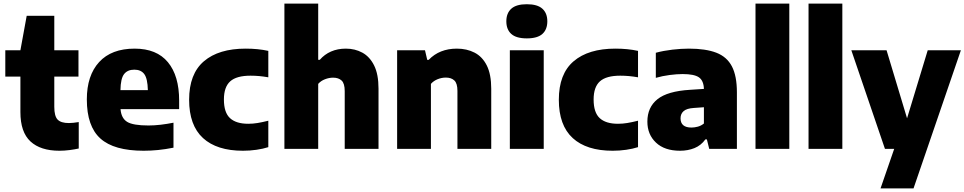

<svg xmlns="http://www.w3.org/2000/svg" viewBox="-20 -828 5365 1068"><path d="M310.5 10.5Q205.5 10.5 149.5 -41.2Q93.5 -93 93.5 -204.5V-402H9.5V-548.5H93.5L128.5 -740H282V-548.5H416.5V-402H282V-234Q282 -182 300.5 -162.8Q319 -143.5 363.5 -143.5Q375.5 -143.5 388.5 -145Q401.5 -146.5 418 -149V-2Q396 3 366.8 6.8Q337.5 10.5 310.5 10.5Z M779 10.5Q614 10.5 538.5 -57.5Q463 -125.5 463 -275Q463 -408 531.5 -482.8Q600 -557.5 729 -557.5Q851.5 -557.5 914 -482Q976.5 -406.5 976.5 -268.5V-221H650.5Q654.5 -170.5 687.2 -150.2Q720 -130 806 -130Q838.5 -130 874.2 -134.2Q910 -138.5 945 -145.5V-6.5Q899.5 2.5 859 6.5Q818.5 10.5 779 10.5ZM727 -440.5Q689.5 -440.5 670.2 -415.8Q651 -391 650 -326.5H802.5Q801 -390.5 782.8 -415.5Q764.5 -440.5 727 -440.5Z M1331.5 10.5Q1186 10.5 1109 -60.2Q1032 -131 1032 -273Q1032 -417 1114.2 -487.2Q1196.5 -557.5 1346.5 -557.5Q1415.5 -557.5 1472.5 -545V-398Q1446.5 -402.5 1422.5 -404.8Q1398.5 -407 1373.5 -407Q1295.5 -407 1260.5 -375.5Q1225.5 -344 1225.5 -274.5Q1225.5 -202 1259.5 -170.8Q1293.5 -139.5 1361 -139.5Q1387 -139.5 1412.8 -143.8Q1438.5 -148 1472.5 -156.5V-9.5Q1443 0 1406.5 5.2Q1370 10.5 1331.5 10.5Z M1562 0V-808H1750V-495.5H1759Q1785 -525.5 1821.5 -541.5Q1858 -557.5 1904 -557.5Q1954.5 -557.5 1995.5 -535.2Q2036.5 -513 2061 -464Q2085.5 -415 2085.5 -334.5V0H1897.5V-321Q1897.5 -364 1880.2 -380Q1863 -396 1833 -396Q1810.5 -396 1787.8 -387.2Q1765 -378.5 1750 -361.5V0Z M2189 0V-548.5H2344L2356.5 -495H2364.5Q2424.5 -557.5 2521.5 -557.5Q2576.5 -557.5 2619.8 -535.2Q2663 -513 2687.8 -463.8Q2712.5 -414.5 2712.5 -334.5V0H2524.5V-322.5Q2524.5 -364.5 2507.2 -380.5Q2490 -396.5 2460 -396.5Q2437 -396.5 2414.5 -387.5Q2392 -378.5 2377 -361.5V0Z M2816 0V-548.5H3004.5V0ZM2910.5 -614.5Q2851.5 -614.5 2824 -639.2Q2796.5 -664 2796.5 -709.5Q2796.5 -754.5 2824 -779.5Q2851.5 -804.5 2910.5 -804.5Q2969.5 -804.5 2997 -779.5Q3024.5 -754.5 3024.5 -709.5Q3024.5 -664 2997 -639.2Q2969.5 -614.5 2910.5 -614.5Z M3388 10.5Q3242.5 10.5 3165.5 -60.2Q3088.5 -131 3088.5 -273Q3088.5 -417 3170.8 -487.2Q3253 -557.5 3403 -557.5Q3472 -557.5 3529 -545V-398Q3503 -402.5 3479 -404.8Q3455 -407 3430 -407Q3352 -407 3317 -375.5Q3282 -344 3282 -274.5Q3282 -202 3316 -170.8Q3350 -139.5 3417.5 -139.5Q3443.5 -139.5 3469.2 -143.8Q3495 -148 3529 -156.5V-9.5Q3499.5 0 3463 5.2Q3426.5 10.5 3388 10.5Z M3763 10.5Q3676.5 10.5 3628.8 -34.8Q3581 -80 3581 -151.5Q3581 -231 3637 -276Q3693 -321 3819 -328.5L3895.5 -333.5Q3894 -379.5 3867.8 -397.8Q3841.5 -416 3777 -416Q3745 -416 3704.8 -410.8Q3664.5 -405.5 3628 -395V-534.5Q3670.5 -546 3720 -551.8Q3769.5 -557.5 3812 -557.5Q3905.5 -557.5 3964.5 -534.8Q4023.5 -512 4051.2 -458.8Q4079 -405.5 4079 -314.5V0H3925L3912 -52.5H3903.5Q3879.5 -19 3843 -4.2Q3806.5 10.5 3763 10.5ZM3765.5 -170Q3765.5 -118.5 3826.5 -118.5Q3843.5 -118.5 3861.8 -123.5Q3880 -128.5 3895.5 -141V-231.5L3839.5 -227.5Q3800 -225 3782.8 -210Q3765.5 -195 3765.5 -170Z M4182.5 0V-808H4370.5V0Z M4477.5 0V-808H4665.5V0Z M4902.5 0 4715.5 -548.5H4911.5L5025.5 -170L5140.5 -548.5H5325L5061.5 220H4878L4954 0Z"/></svg>

Font: Encode Sans XBd
Style: Regular
Weight: 800
Designer: Multiple Designers
Foundry: Impallari Type
Version: Version 3.002; ttfautohint (v1.8.3) -l 8 -r 50 -G 200 -x 14 